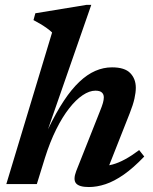

<svg xmlns="http://www.w3.org/2000/svg" viewBox="-20 -742 618 774"><path d="M161.5 -106.5 128.5 0H5.5L190 -611Q181.5 -619.5 169.2 -628.2Q157 -637 143.2 -645.2Q129.5 -653.5 115 -661L122.5 -688.5L329.5 -722.5H348L173 -219.5L175 -224Q206.5 -289 237.5 -335.8Q268.5 -382.5 300 -412.2Q331.5 -442 364.2 -456.2Q397 -470.5 431.5 -470.5Q483 -470.5 505.2 -447.2Q527.5 -424 527.5 -388Q527.5 -369.5 522 -344.5Q516.5 -319.5 503 -285.5L405.5 -38.5L387.5 -73.5Q410.5 -72.5 434.2 -79Q458 -85.5 484.2 -99.8Q510.5 -114 541 -137L561.5 -111Q517.5 -65 478.8 -38Q440 -11 405.2 0.5Q370.5 12 338.5 12Q299 12 286.5 -3Q274 -18 287.5 -53L382.5 -292.5Q391.5 -314.5 395 -327.2Q398.5 -340 398.5 -349.5Q398.5 -362 390.5 -369.2Q382.5 -376.5 364.5 -376.5Q340.5 -376.5 313.2 -358.2Q286 -340 258.8 -305.2Q231.5 -270.5 206.5 -220.2Q181.5 -170 161.5 -106.5Z"/></svg>

Font: Newsreader SemiBold
Style: Italic
Weight: 600
Italic angle: -17°
Designer: Hugues Gentile
Foundry: Production Type
Version: Version 1.003